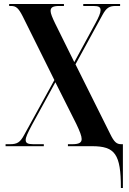

<svg xmlns="http://www.w3.org/2000/svg" viewBox="-20 -734 646 964"><path d="M587 210H597V-10H589C565 -10 553 -21 533 -62L359 -411L494 -658C514 -695 529 -704 561 -704H583V-714H398V-704H450C476 -704 485 -698 485 -683C485 -669 476 -648 459 -617L353 -422L257 -616C243 -645 234 -666 234 -679C234 -697 246 -704 278 -704H301V-714H26V-704H36C61 -704 73 -693 94 -652L253 -332L101 -56C81 -19 66 -10 30 -10H8V0H200V-10H147C119 -10 109 -16 109 -31C109 -45 118 -64 140 -106L258 -321L363 -112C381 -74 390 -51 390 -36C390 -18 377 -10 343 -10H321V0H442C557 0 587 39 587 210Z"/></svg>

Font: Noto Serif Display ExtraCondensed
Style: Bold
Weight: 700
Width: 2
Designer: Monotype Design Team
Foundry: Monotype Imaging Inc.
Version: Version 2.009